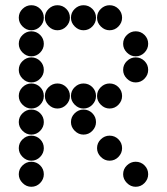

<svg xmlns="http://www.w3.org/2000/svg" viewBox="-20 -718 640 736"><path d="M52 -650Q52 -631 66.5 -616.5Q81 -602 100 -602Q120 -602 134 -616.5Q148 -631 148 -650Q148 -670 134 -684Q120 -698 100 -698Q81 -698 66.5 -684Q52 -670 52 -650ZM152 -650Q152 -631 166.5 -616.5Q181 -602 200 -602Q220 -602 234 -616.5Q248 -631 248 -650Q248 -670 234 -684Q220 -698 200 -698Q181 -698 166.5 -684Q152 -670 152 -650ZM252 -650Q252 -631 266.5 -616.5Q281 -602 300 -602Q320 -602 334 -616.5Q348 -631 348 -650Q348 -670 334 -684Q320 -698 300 -698Q281 -698 266.5 -684Q252 -670 252 -650ZM352 -650Q352 -631 366.5 -616.5Q381 -602 400 -602Q420 -602 434 -616.5Q448 -631 448 -650Q448 -670 434 -684Q420 -698 400 -698Q381 -698 366.5 -684Q352 -670 352 -650ZM52 -550Q52 -531 66.5 -516.5Q81 -502 100 -502Q120 -502 134 -516.5Q148 -531 148 -550Q148 -570 134 -584Q120 -598 100 -598Q81 -598 66.5 -584Q52 -570 52 -550ZM452 -550Q452 -531 466.5 -516.5Q481 -502 500 -502Q520 -502 534 -516.5Q548 -531 548 -550Q548 -570 534 -584Q520 -598 500 -598Q481 -598 466.5 -584Q452 -570 452 -550ZM52 -450Q52 -431 66.5 -416.5Q81 -402 100 -402Q120 -402 134 -416.5Q148 -431 148 -450Q148 -470 134 -484Q120 -498 100 -498Q81 -498 66.5 -484Q52 -470 52 -450ZM452 -450Q452 -431 466.5 -416.5Q481 -402 500 -402Q520 -402 534 -416.5Q548 -431 548 -450Q548 -470 534 -484Q520 -498 500 -498Q481 -498 466.5 -484Q452 -470 452 -450ZM52 -350Q52 -331 66.5 -316.5Q81 -302 100 -302Q120 -302 134 -316.5Q148 -331 148 -350Q148 -370 134 -384Q120 -398 100 -398Q81 -398 66.5 -384Q52 -370 52 -350ZM152 -350Q152 -331 166.5 -316.5Q181 -302 200 -302Q220 -302 234 -316.5Q248 -331 248 -350Q248 -370 234 -384Q220 -398 200 -398Q181 -398 166.5 -384Q152 -370 152 -350ZM252 -350Q252 -331 266.5 -316.5Q281 -302 300 -302Q320 -302 334 -316.5Q348 -331 348 -350Q348 -370 334 -384Q320 -398 300 -398Q281 -398 266.5 -384Q252 -370 252 -350ZM352 -350Q352 -331 366.5 -316.5Q381 -302 400 -302Q420 -302 434 -316.5Q448 -331 448 -350Q448 -370 434 -384Q420 -398 400 -398Q381 -398 366.5 -384Q352 -370 352 -350ZM52 -250Q52 -231 66.5 -216.5Q81 -202 100 -202Q120 -202 134 -216.5Q148 -231 148 -250Q148 -270 134 -284Q120 -298 100 -298Q81 -298 66.5 -284Q52 -270 52 -250ZM252 -250Q252 -231 266.5 -216.5Q281 -202 300 -202Q320 -202 334 -216.5Q348 -231 348 -250Q348 -270 334 -284Q320 -298 300 -298Q281 -298 266.5 -284Q252 -270 252 -250ZM52 -150Q52 -131 66.5 -116.5Q81 -102 100 -102Q120 -102 134 -116.5Q148 -131 148 -150Q148 -170 134 -184Q120 -198 100 -198Q81 -198 66.5 -184Q52 -170 52 -150ZM352 -150Q352 -131 366.5 -116.5Q381 -102 400 -102Q420 -102 434 -116.5Q448 -131 448 -150Q448 -170 434 -184Q420 -198 400 -198Q381 -198 366.5 -184Q352 -170 352 -150ZM52 -50Q52 -31 66.5 -16.5Q81 -2 100 -2Q120 -2 134 -16.5Q148 -31 148 -50Q148 -70 134 -84Q120 -98 100 -98Q81 -98 66.5 -84Q52 -70 52 -50ZM452 -50Q452 -31 466.5 -16.5Q481 -2 500 -2Q520 -2 534 -16.5Q548 -31 548 -50Q548 -70 534 -84Q520 -98 500 -98Q481 -98 466.5 -84Q452 -70 452 -50Z"/></svg>

Font: Matrix Sans Print
Style: Regular
Weight: 400
Designer: Brad Neil
Version: Version 1.100